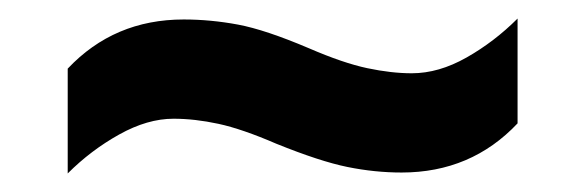

<svg xmlns="http://www.w3.org/2000/svg" viewBox="-20 -456 612 207"><path d="M278 -301Q241 -317 215.5 -322.5Q190 -328 167 -328Q139 -328 108.5 -311Q78 -294 53 -269V-382Q103 -435 178 -435Q207 -435 236.5 -429.5Q266 -424 313 -404Q350 -388 376 -382.5Q402 -377 424 -377Q453 -377 483 -394Q513 -411 538 -436V-323Q488 -270 413 -270Q384 -270 354.5 -276Q325 -282 278 -301Z"/></svg>

Font: Noto IKEA Latin
Style: Bold Italic
Weight: 700
Italic angle: -12°
Designer: Monotype Design Team
Foundry: Monotype Imaging Inc.
Version: Version 1.0